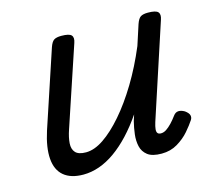

<svg xmlns="http://www.w3.org/2000/svg" viewBox="-82 -614 810 728"><g transform="rotate(-15 323.0 -250.0)"><path d="M161 15Q112 15 84.5 -8Q57 -31 53.5 -75.5Q50 -120 70 -182L170 -483Q177 -503 186.5 -509Q196 -515 215 -515Q246 -515 254.5 -505.5Q263 -496 256 -476L152 -165Q142 -136 140.5 -113Q139 -90 151 -77Q163 -64 192 -64Q225 -64 262 -89Q299 -114 338.5 -159.5Q378 -205 415.5 -267Q453 -329 484 -403L510 -483Q517 -503 526.5 -509Q536 -515 555 -515Q586 -515 594.5 -505.5Q603 -496 596 -476L475 -107Q470 -91 469 -80.5Q468 -70 472 -65Q476 -60 485 -60Q496 -60 506.5 -67Q517 -74 528 -85.5Q539 -97 550 -112Q558 -123 569 -124Q580 -125 594 -117Q608 -107 610.5 -97.5Q613 -88 607 -79Q596 -62 577 -40Q558 -18 530.5 -1.5Q503 15 468 15Q431 15 413 1Q395 -13 390 -35Q385 -57 388 -82Q391 -107 397 -131L405 -156Q377 -115 347 -83Q317 -51 286 -29Q255 -7 223.5 4Q192 15 161 15Z"/></g></svg>

Font: Playwrite AU TAS
Style: Regular
Weight: 400
Designer: Veronika Burian, José Scaglione
Foundry: TypeTogether
Version: Version 1.002